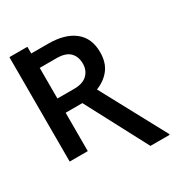

<svg xmlns="http://www.w3.org/2000/svg" viewBox="-217 -921 1154 1238"><g transform="rotate(-30 360.5 -302.0)"><path d="M539.6 172.9 297.4 -285.6H172.9V0H38.1V-777.3H171.9V-727.5H298.3Q422.4 -727.5 491.7 -672.6Q561 -617.7 561 -513.2Q561 -437 524.2 -388.4Q487.3 -339.8 422.9 -314.5L682.6 167V172.9ZM172.9 -391.6H298.3Q362.3 -391.6 395 -423.3Q427.7 -455.1 427.7 -504.4Q427.7 -557.1 396.7 -588.4Q365.7 -619.6 298.3 -619.6H172.9Z"/></g></svg>

Font: Inter Display SemiBold
Style: Regular
Weight: 600
Designer: Rasmus Andersson
Foundry: rsms
Version: Version 4.001;git-9221beed3